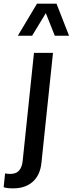

<svg xmlns="http://www.w3.org/2000/svg" viewBox="-78 -866 396 1045"><path d="M19 -671.4 123.5 -846.2H229.5L297.9 -671.4H220.2L171.4 -794.4L96.7 -671.4ZM-58.1 152.8 -50.3 77.6Q-38.6 80.6 -22.9 80.6Q10.3 80.6 26.1 62Q42 43.5 45.4 9.8L106.9 -578.1H210.4L147.5 20.5Q140.6 87.4 100.1 123.3Q59.6 159.2 -5.9 159.2Q-42 159.2 -58.1 152.8Z"/></svg>

Font: Oswald
Style: Regular
Weight: 400
Designer: Vernon Adams
Foundry: Vernon Adams
Version: 3.0; ttfautohint (v0.94.23-7a4d-dirty) -l 8 -r 50 -G 200 -x 